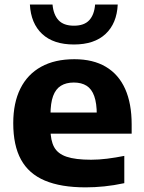

<svg xmlns="http://www.w3.org/2000/svg" viewBox="-20 -817 634 848"><path d="M358 10.5Q249 10.5 178 -19.5Q107 -49.5 72.8 -112Q38.5 -174.5 38.5 -273Q38.5 -362.5 70 -425.8Q101.5 -489 161.8 -522.2Q222 -555.5 308.5 -555.5Q391 -555.5 447.5 -522Q504 -488.5 532.8 -424.2Q561.5 -360 561.5 -267.5V-226.5H121V-320H435L407.5 -309.5Q407.5 -361 396.2 -392.5Q385 -424 362.5 -438.2Q340 -452.5 306 -452.5Q272 -452.5 249 -438.2Q226 -424 214.5 -392.8Q203 -361.5 203 -310V-246.5Q203 -197 219 -167.5Q235 -138 274 -124.8Q313 -111.5 382.5 -111.5Q416 -111.5 453.8 -116.2Q491.5 -121 529 -128.5V-8Q482.5 2 440.2 6.2Q398 10.5 358 10.5ZM306.5 -620.5Q216 -620.5 166.2 -667Q116.5 -713.5 112 -797H212Q216 -752 238.5 -727.8Q261 -703.5 306.5 -703.5Q352 -703.5 374.2 -727.8Q396.5 -752 400 -797H500Q496 -713.5 446.2 -667Q396.5 -620.5 306.5 -620.5Z"/></svg>

Font: Encode Sans SemiExpanded
Style: Bold
Weight: 700
Width: 6
Designer: Multiple Designers
Foundry: Impallari Type
Version: Version 3.002